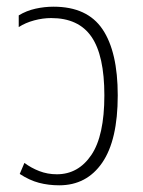

<svg xmlns="http://www.w3.org/2000/svg" viewBox="-20 -545 429 574"><path d="M157 9Q125 9 96.5 1.5Q68 -6 39 -25L53 -58Q73 -43 97.5 -33.5Q122 -24 150 -24Q214 -24 253 -81.5Q292 -139 292 -260Q292 -379 253.5 -435Q215 -491 133 -491Q108 -491 82 -484Q56 -477 36 -464V-499Q59 -513 86 -519Q113 -525 140 -525Q241 -525 286.5 -457.5Q332 -390 332 -260Q332 -126 285.5 -58.5Q239 9 157 9Z"/></svg>

Font: Noto Sans Thai UI Cond ExtLt
Style: Regular
Weight: 200
Width: 3
Designer: Monotype Design Team
Foundry: Monotype Imaging Inc.
Version: Version 2.000; ttfautohint (v1.8.4.7-5d5b)